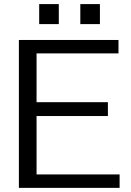

<svg xmlns="http://www.w3.org/2000/svg" viewBox="-20 -908 634 928"><path d="M71.3 0V-714.8H552.7V-649.9H156.7V-414.1H501.5V-347.2H156.7V-64.9H558.1V0ZM368.2 -791.5V-888.2H462.9V-791.5ZM169.4 -791.5V-888.2H264.2V-791.5Z"/></svg>

Font: Pontano Sans
Style: Regular
Weight: 400
Designer: Vernon Adams
Foundry: Vernon Adams
Version: Version 2.001